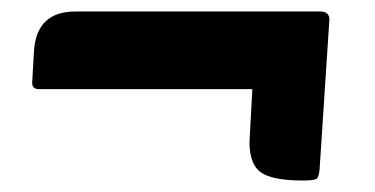

<svg xmlns="http://www.w3.org/2000/svg" viewBox="-20 -364 653 334"><path d="M434 -64Q414 -78 414 -117L419 -209H47Q36 -209 36 -220L39 -274Q43 -344 111 -344H537Q553 -344 553 -330L536 -70Q535 -57 531 -53Q526 -50 507 -50Q454 -50 434 -64Z"/></svg>

Font: PoetsenOne
Style: Regular
Weight: 400
Designer: Rodrigo Fuenzalida, Pablo Impallari
Foundry: Pablo Impallari, Rodrigo Fuenzalida
Version: Version 1.000